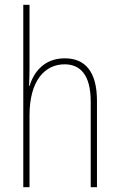

<svg xmlns="http://www.w3.org/2000/svg" viewBox="-20 -780 498 800"><path d="M103 -493V-760H77V0H103V-299C103 -447 169 -512 249 -512C314 -512 358 -469 358 -356V0H384V-360C384 -480 336 -537 250 -537C162 -537 120 -477 103 -422H101C102 -446 103 -463 103 -493Z"/></svg>

Font: Noto Sans Lao UI Cond Thin
Style: Regular
Weight: 100
Width: 3
Designer: Monotype Design Team
Foundry: Monotype Imaging Inc.
Version: Version 2.000